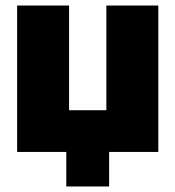

<svg xmlns="http://www.w3.org/2000/svg" viewBox="-20 -550 635 695"><path d="M220 125V0H42V-530H230V-151H365V-530H553V0H375V125Z"/></svg>

Font: Golos Text ExtraBold
Style: Regular
Weight: 800
Designer: A.Korolkova, Vitaly Kuzmin
Foundry: ParaType Ltd
Version: Version 2.004